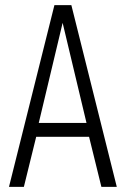

<svg xmlns="http://www.w3.org/2000/svg" viewBox="-20 -728 490 748"><path d="M15 0 192 -708H258L435 0H375L327 -195H121L73 0ZM131 -249H317L224 -639Z"/></svg>

Font: Georama SemiCondensed Light
Style: Regular
Weight: 300
Width: 4
Designer: Jean-Baptiste Levee
Foundry: Production Type
Version: Version 1.000